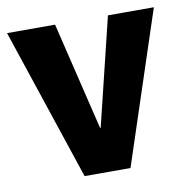

<svg xmlns="http://www.w3.org/2000/svg" viewBox="-68 -565 612 626"><g transform="rotate(-10 238.0 -251.5)"><path d="M163 0 -5 -503H154L240 -146H242L329 -503H481L315 0Z"/></g></svg>

Font: Nunito Sans 7pt Condensed ExtraBold
Style: Regular
Weight: 800
Width: 3
Designer: Vernon Adams
Foundry: Vernon Adams
Version: Version 3.101;gftools[0.9.27]